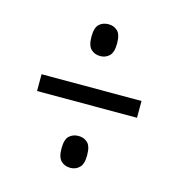

<svg xmlns="http://www.w3.org/2000/svg" viewBox="-80 -672 586 629"><g transform="rotate(15 212.5 -357.5)"><path d="M213 -493Q194 -493 181.5 -505Q169 -517 169 -547Q169 -578 181.5 -589.5Q194 -601 213 -601Q231 -601 243.5 -589.5Q256 -578 256 -547Q256 -517 243.5 -505Q231 -493 213 -493ZM43 -329V-386H382V-329ZM213 -114Q194 -114 181.5 -126Q169 -138 169 -168Q169 -199 181.5 -210.5Q194 -222 213 -222Q231 -222 243.5 -210.5Q256 -199 256 -168Q256 -138 243.5 -126Q231 -114 213 -114Z"/></g></svg>

Font: Noto Serif Tamil ExtraCondensed
Style: Regular
Weight: 400
Width: 2
Designer: Indian Type Foundry, Tom Grace, and the Monotype Design Team
Foundry: Monotype Imaging Inc.
Version: Version 2.004